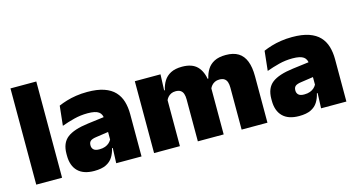

<svg xmlns="http://www.w3.org/2000/svg" viewBox="-74 -959 2360 1271"><g transform="rotate(-15 1106.0 -324.0)"><path d="M46 0V-659.5H223V0Z M594 0 599 -126 595.5 -130.5V-283.5L594 -301.5Q594 -336 571.8 -352.2Q549.5 -368.5 496 -368.5Q447.5 -368.5 402.8 -357Q358 -345.5 317 -330.5L331.5 -465Q356.5 -476 387 -485.2Q417.5 -494.5 453.5 -500Q489.5 -505.5 530 -505.5Q598.5 -505.5 644.2 -489.8Q690 -474 717 -445.2Q744 -416.5 755.8 -377Q767.5 -337.5 767.5 -290V0ZM441.5 12Q367.5 12 329.8 -25.8Q292 -63.5 292 -133V-145.5Q292 -219.5 337.2 -254.5Q382.5 -289.5 482 -302L607.5 -318L618 -217L511.5 -201.5Q482.5 -197.5 471.2 -187.8Q460 -178 460 -159V-157Q460 -139.5 471.8 -128.5Q483.5 -117.5 511 -117.5Q534 -117.5 550.8 -123.8Q567.5 -130 578.8 -140.5Q590 -151 596.5 -163.5L621.5 -103.5H593Q585.5 -70 569.2 -44Q553 -18 522.5 -3Q492 12 441.5 12Z M1453.5 0V-288Q1453.5 -310 1448.2 -325.8Q1443 -341.5 1430.5 -350Q1418 -358.5 1396 -358.5Q1378.5 -358.5 1365.2 -352Q1352 -345.5 1342.8 -334.8Q1333.5 -324 1328.5 -310.5L1313 -383.5H1328Q1335.5 -418 1352.5 -445.2Q1369.5 -472.5 1400.2 -488.5Q1431 -504.5 1479.5 -504.5Q1531.5 -504.5 1564.8 -484Q1598 -463.5 1614.2 -422.2Q1630.5 -381 1630.5 -318.5V0ZM853.5 0V-492.5H1029.5L1024 -352.5L1030.5 -348V0ZM1153.5 0V-288Q1153.5 -310 1148.2 -325.8Q1143 -341.5 1130.5 -350Q1118 -358.5 1096 -358.5Q1078.5 -358.5 1065.2 -352Q1052 -345.5 1042.8 -334.8Q1033.5 -324 1028.5 -310.5L1001.5 -383.5H1030Q1037.5 -418 1054.2 -445.2Q1071 -472.5 1101.5 -488.5Q1132 -504.5 1179.5 -504.5Q1248 -504.5 1282.8 -469Q1317.5 -433.5 1326 -366.5Q1327 -356.5 1328.8 -341Q1330.5 -325.5 1330.5 -314V0Z M1998 0 2003 -126 1999.5 -130.5V-283.5L1998 -301.5Q1998 -336 1975.8 -352.2Q1953.5 -368.5 1900 -368.5Q1851.5 -368.5 1806.8 -357Q1762 -345.5 1721 -330.5L1735.5 -465Q1760.5 -476 1791 -485.2Q1821.5 -494.5 1857.5 -500Q1893.5 -505.5 1934 -505.5Q2002.5 -505.5 2048.2 -489.8Q2094 -474 2121 -445.2Q2148 -416.5 2159.8 -377Q2171.5 -337.5 2171.5 -290V0ZM1845.5 12Q1771.5 12 1733.8 -25.8Q1696 -63.5 1696 -133V-145.5Q1696 -219.5 1741.2 -254.5Q1786.5 -289.5 1886 -302L2011.5 -318L2022 -217L1915.5 -201.5Q1886.5 -197.5 1875.2 -187.8Q1864 -178 1864 -159V-157Q1864 -139.5 1875.8 -128.5Q1887.5 -117.5 1915 -117.5Q1938 -117.5 1954.8 -123.8Q1971.5 -130 1982.8 -140.5Q1994 -151 2000.5 -163.5L2025.5 -103.5H1997Q1989.5 -70 1973.2 -44Q1957 -18 1926.5 -3Q1896 12 1845.5 12Z"/></g></svg>

Font: Anek Telugu ExtraBold
Style: Regular
Weight: 800
Designer: Omkar Bhoir (Telugu), Yesha Goshar (Latin)
Foundry: Ek Type
Version: Version 1.003